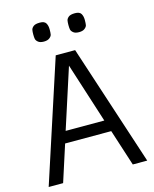

<svg xmlns="http://www.w3.org/2000/svg" viewBox="-135 -1028 898 1118"><g transform="rotate(-15 314.0 -469.0)"><path d="M255 -730H372L611 0H524L453 -220H175L104 0H17ZM314 -652 197 -290H430ZM258 -854Q256 -844 244 -834.5Q232 -825 209.5 -825Q187 -825 175.5 -834.5Q164 -844 162 -854Q160 -864 160 -881Q160 -898 162 -908.5Q164 -919 175.5 -928.5Q187 -938 214.5 -938Q242 -938 251 -923Q260 -908 260 -886Q260 -864 258 -854ZM470 -854Q468 -844 456 -834.5Q444 -825 421.5 -825Q399 -825 387.5 -834.5Q376 -844 374 -854Q372 -864 372 -881Q372 -898 374 -908.5Q376 -919 387.5 -928.5Q399 -938 426.5 -938Q454 -938 463 -923Q472 -908 472 -886Q472 -864 470 -854Z"/></g></svg>

Font: Sintony
Style: Regular
Weight: 400
Version: Version 001.001